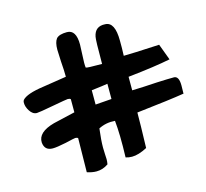

<svg xmlns="http://www.w3.org/2000/svg" viewBox="-86 -781 803 749"><g transform="rotate(-15 316.0 -406.5)"><path d="M620.1 -334Q567.4 -325.2 428.7 -309.6Q428.7 -264.6 425.8 -167Q390.6 -148.4 364.3 -148.4Q351.6 -148.4 338.9 -152.3Q341.8 -246.1 335.9 -300.8Q299.8 -303.7 269.5 -288.1Q263.7 -241.2 263.7 -211.9Q263.7 -200.2 264.6 -185.5Q265.6 -170.9 265.6 -165Q265.6 -155.3 263.7 -144.5Q241.2 -128.9 215.8 -128.9Q198.2 -128.9 177.7 -135.7Q178.7 -193.4 179.7 -272.5Q176.8 -276.4 168.9 -276.4Q165 -276.4 127.9 -267.6Q90.8 -259.8 74.2 -259.8Q41 -259.8 38.1 -293Q36.1 -335 103.5 -353.5Q147.5 -364.3 191.4 -374Q191.4 -391.6 191.4 -426.8Q188.5 -430.7 179.7 -430.7Q174.8 -430.7 116.2 -419.9Q58.6 -409.2 49.8 -409.2Q33.2 -409.2 21.5 -427.7Q10.7 -444.3 10.7 -460.9Q10.7 -467.8 13.7 -471.7Q31.2 -492.2 101.6 -502Q148.4 -509.8 195.3 -516.6Q195.3 -542 192.4 -579.1Q190.4 -616.2 190.4 -627Q190.4 -657.2 201.2 -670.9Q212.9 -683.6 244.1 -683.6Q281.2 -683.6 281.2 -624Q281.2 -615.2 279.3 -577.1Q277.3 -546.9 279.3 -531.2Q281.2 -528.3 344.7 -528.3Q344.7 -626 347.7 -637.7Q355.5 -677.7 396.5 -674.8Q435.5 -673.8 435.5 -597.7Q435.5 -588.9 435.5 -568.4Q434.6 -547.9 434.6 -537.1Q463.9 -537.1 579.1 -543Q586.9 -521.5 603.5 -477.5Q541 -464.8 431.6 -453.1Q431.6 -435.5 431.6 -398.4Q473.6 -399.4 533.2 -403.3Q578.1 -405.3 602.5 -405.3Q622.1 -404.3 622.1 -367.2Q622.1 -325.2 620.1 -334ZM344.7 -448.2Q328.1 -445.3 279.3 -439.5Q279.3 -424.8 279.3 -381.8Q295.9 -382.8 344.7 -386.7Q344.7 -402.3 344.7 -448.2Z"/></g></svg>

Font: Lazy Dog
Style: Regular
Weight: 400
Version: July 2001 - Freeware